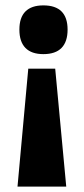

<svg xmlns="http://www.w3.org/2000/svg" viewBox="-20 -560 312 713"><path d="M85 -305H185L226 133H45ZM141 -540Q231 -540 231 -450Q231 -405 208.5 -382Q186 -359 141 -359Q97 -359 74.5 -382Q52 -405 52 -450Q52 -495 74.5 -517.5Q97 -540 141 -540Z"/></svg>

Font: Bricolage Grotesque SemiCondensed ExtraBold
Style: Regular
Weight: 800
Width: 4
Designer: Mathieu Triay
Foundry: Atelier Triay
Version: Version 1.001;gftools[0.9.33.dev8+g029e19f]